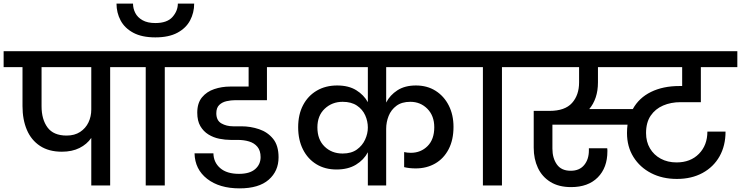

<svg xmlns="http://www.w3.org/2000/svg" viewBox="-44 -1022 4083 1058"><path d="M297 -186Q225 -186 176.5 -218Q128 -250 104 -306.5Q80 -363 80 -437V-652H-24V-740H685V-652H563V0H459V-262Q435 -227 394 -206.5Q353 -186 297 -186ZM185 -437Q185 -364 218 -319.5Q251 -275 323 -275Q367 -275 397.5 -295Q428 -315 443.5 -347.5Q459 -380 459 -419V-652H185Z M759 0V-652H637V-740H986V-652H864V0ZM812 -816Q738 -816 690.5 -841.5Q643 -867 620.5 -909.5Q598 -952 598 -1002H689Q689 -975 701.5 -950.5Q714 -926 741.5 -910.5Q769 -895 812 -895Q877 -895 906.5 -928.5Q936 -962 936 -1002H1026Q1026 -952 1003.5 -909.5Q981 -867 933.5 -841.5Q886 -816 812 -816Z M1276 16Q1165 16 1097.5 -36.5Q1030 -89 1028 -177H1132Q1133 -127 1169.5 -95.5Q1206 -64 1273 -64Q1332 -64 1362 -90Q1392 -116 1392 -156Q1392 -192 1374.5 -213Q1357 -234 1328.5 -242.5Q1300 -251 1267 -251H1228Q1197 -251 1164.5 -257.5Q1132 -264 1104.5 -281Q1077 -298 1060 -327Q1043 -356 1043 -401Q1043 -454 1069 -485.5Q1095 -517 1136.5 -531Q1178 -545 1224 -545H1326V-652H939V-740H1558V-652H1427V-470H1253Q1229 -470 1204.5 -464.5Q1180 -459 1164 -443.5Q1148 -428 1148 -398Q1148 -358 1176 -342Q1204 -326 1241 -326H1286Q1337 -326 1384 -310Q1431 -294 1461 -257Q1491 -220 1491 -155Q1491 -79 1436.5 -31.5Q1382 16 1276 16Z M1810 -88Q1747 -88 1699.5 -117Q1652 -146 1625.5 -198.5Q1599 -251 1599 -321Q1599 -391 1626 -442.5Q1653 -494 1701.5 -522.5Q1750 -551 1814 -551Q1877 -551 1919 -525Q1961 -499 1983 -459V-652H1510V-740H2543V-652H2084V-457Q2105 -498 2146 -524.5Q2187 -551 2248 -551Q2310 -551 2356.5 -521.5Q2403 -492 2429 -440.5Q2455 -389 2455 -323Q2455 -251 2428 -199.5Q2401 -148 2354 -121Q2307 -94 2247 -94Q2211 -94 2183 -101V-184Q2191 -182 2201 -181Q2211 -180 2220 -180Q2275 -180 2312 -217Q2349 -254 2349 -321Q2349 -384 2311 -422.5Q2273 -461 2217 -461Q2170 -461 2140.5 -439Q2111 -417 2097.5 -383Q2084 -349 2084 -312V0H1983V-183Q1961 -141 1917.5 -114.5Q1874 -88 1810 -88ZM1844 -176Q1892 -176 1922.5 -198Q1953 -220 1968 -253Q1983 -286 1983 -319Q1983 -354 1968.5 -386.5Q1954 -419 1923 -440Q1892 -461 1844 -461Q1786 -461 1745.5 -423Q1705 -385 1705 -320Q1705 -253 1744.5 -214.5Q1784 -176 1844 -176Z M2617 0V-652H2495V-740H2844V-652H2722V0Z M3103 9Q3035 9 2989 -19.5Q2943 -48 2920 -97Q2897 -146 2897 -208V-411H2984Q3069 -411 3108 -454.5Q3147 -498 3147 -568V-652H2796V-740H4019V-652H3818V-459H3706Q3653 -459 3610 -440.5Q3567 -422 3541.5 -384.5Q3516 -347 3516 -289Q3516 -241 3537.5 -204.5Q3559 -168 3597 -147.5Q3635 -127 3684 -127Q3761 -127 3807.5 -174.5Q3854 -222 3854 -297H3954Q3954 -219 3921 -160.5Q3888 -102 3827.5 -69Q3767 -36 3686 -36Q3606 -36 3544 -68Q3482 -100 3446.5 -157Q3411 -214 3411 -289Q3411 -313 3414 -335H3000V-203Q3000 -151 3024.5 -116Q3049 -81 3101 -81Q3149 -81 3175 -112.5Q3201 -144 3201 -193V-205H3302Q3303 -200 3303 -195Q3303 -190 3303 -188Q3303 -98 3250 -44.5Q3197 9 3103 9ZM3700 -548H3715V-652H3251V-568Q3251 -522 3238.5 -485Q3226 -448 3203 -421H3443Q3477 -483 3543.5 -515.5Q3610 -548 3700 -548Z"/></svg>

Font: Poppins Medium
Style: Regular
Weight: 500
Designer: Ninad Kale (Devanagari), Jonny Pinhorn (Latin)
Version: Version 5.002